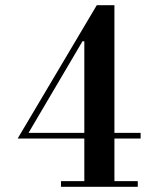

<svg xmlns="http://www.w3.org/2000/svg" viewBox="-20 -720 620 740"><path d="M353 -700H421V-208H522V-186H421V-22H511V0H215V-22H305V-186H48ZM298 -561 90 -208H305V-561Z"/></svg>

Font: EIisabethische
Style: Book
Weight: 400
Designer: Salychow
Version: Version 1.3